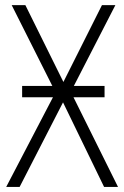

<svg xmlns="http://www.w3.org/2000/svg" viewBox="-20 -734 487 754"><path d="M66.9 -396.5H185.5L25.9 -713.9H79.6L229 -412.1L380.4 -713.9H433.1L270 -396.5H390.6V-352.1H268.6L443.4 0H388.7L227.5 -332L57.1 0H4.4L188 -352.1H66.9Z"/></svg>

Font: Open Sans SemiCondensed Light
Style: Regular
Weight: 300
Width: 4
Designer: Monotype Design Team
Foundry: Monotype Imaging Inc.
Version: Version 3.000